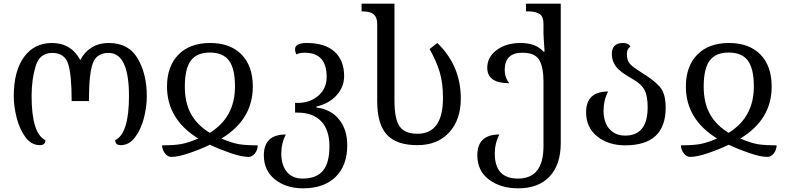

<svg xmlns="http://www.w3.org/2000/svg" viewBox="-20 -780 4275 1045"><path d="M197 10Q227 10 227 -17Q152 -54 152 -257Q152 -348 174 -420Q196 -492 264 -492Q330 -492 350 -435Q370 -378 370 -230H464Q464 -376 484.5 -434Q505 -492 571 -492Q682 -492 682 -257Q682 -54 607 -17Q607 10 637 10Q682 10 714 -31.5Q746 -73 762.5 -134.5Q779 -196 779 -257Q779 -377 729.5 -461.5Q680 -546 573 -546Q517 -546 477.5 -520.5Q438 -495 417 -453Q367 -546 263 -546Q166 -546 110.5 -469.5Q55 -393 55 -257Q55 -198 71.5 -136Q88 -74 119.5 -32Q151 10 197 10Z M912 74Q950 74 1011 53Q1072 32 1122 8Q1171 31 1233 52.5Q1295 74 1333 74Q1352 74 1367 55.5Q1382 37 1383 11Q1320 11 1282 5Q1244 -1 1185 -26Q1356 -129 1356 -309Q1356 -421 1294.5 -483.5Q1233 -546 1124 -546Q1013 -546 951 -482.5Q889 -419 889 -309Q889 -131 1059 -26Q1005 -3 966.5 4Q928 11 862 11Q863 36 878 55Q893 74 912 74ZM1122 -57Q1054 -98 1020 -159Q986 -220 986 -309Q986 -406 1018.5 -450Q1051 -494 1122 -494Q1194 -494 1226.5 -450Q1259 -406 1259 -309Q1259 -142 1122 -57Z M1629 245Q1743 245 1806.5 183Q1870 121 1870 11Q1870 -75 1825.5 -130Q1781 -185 1702 -195V-200Q1771 -216 1812 -261.5Q1853 -307 1853 -366Q1853 -452 1800.5 -499Q1748 -546 1650 -546Q1586 -546 1586 -513Q1586 -498 1593 -484Q1611 -493 1639 -493Q1758 -493 1758 -361Q1758 -299 1713 -259.5Q1668 -220 1601 -220H1586V-167H1601Q1683 -167 1728 -120Q1773 -73 1773 16Q1773 108 1737 150Q1701 192 1627 192Q1572 192 1541.5 155.5Q1511 119 1511 56Q1511 -2 1536 -48Q1416 -48 1416 65Q1416 148 1476.5 196.5Q1537 245 1629 245Z M2252 10Q2361 10 2424.5 -59Q2488 -128 2488 -244Q2488 -423 2360 -546L2318 -513Q2356 -446 2373.5 -386.5Q2391 -327 2391 -247Q2391 -52 2252 -52Q2183 -52 2155 -92Q2127 -132 2127 -233V-760H1948V-718H1952Q1997 -718 2015 -701Q2033 -684 2033 -650V-230Q2033 -104 2085.5 -47Q2138 10 2252 10Z M2801 245Q2911 245 2971.5 180.5Q3032 116 3032 -2V-760H2843V-718H2856Q2894 -718 2916 -704.5Q2938 -691 2938 -650V-599Q2938 -584 2944 -499H2938Q2896 -546 2814 -546Q2734 -546 2683 -507.5Q2632 -469 2632 -411Q2632 -327 2752 -327Q2727 -358 2727 -399Q2727 -493 2823 -493Q2892 -493 2915 -453.5Q2938 -414 2938 -337V16Q2938 192 2799 192Q2673 192 2673 56Q2673 -1 2698 -48Q2578 -48 2578 65Q2578 150 2641.5 197.5Q2705 245 2801 245Z M3383 11Q3603 11 3603 -194Q3603 -272 3570.5 -308.5Q3538 -345 3464 -390Q3424 -415 3408 -433Q3392 -451 3392 -486Q3392 -515 3411 -526Q3401 -546 3371 -546Q3310 -546 3310 -486Q3310 -448 3332.5 -418Q3355 -388 3418 -353Q3470 -324 3487.5 -291Q3505 -258 3505 -197Q3505 -42 3383 -42Q3329 -42 3297 -78Q3265 -114 3265 -178Q3265 -235 3290 -282Q3170 -282 3170 -169Q3170 -86 3230.5 -37.5Q3291 11 3383 11Z M3736 74Q3774 74 3835 53Q3896 32 3946 8Q3995 31 4057 52.5Q4119 74 4157 74Q4176 74 4191 55.5Q4206 37 4207 11Q4144 11 4106 5Q4068 -1 4009 -26Q4180 -129 4180 -309Q4180 -421 4118.5 -483.5Q4057 -546 3948 -546Q3837 -546 3775 -482.5Q3713 -419 3713 -309Q3713 -131 3883 -26Q3829 -3 3790.5 4Q3752 11 3686 11Q3687 36 3702 55Q3717 74 3736 74ZM3946 -57Q3878 -98 3844 -159Q3810 -220 3810 -309Q3810 -406 3842.5 -450Q3875 -494 3946 -494Q4018 -494 4050.5 -450Q4083 -406 4083 -309Q4083 -142 3946 -57Z"/></svg>

Font: Noto Serif Georgian
Style: Regular
Weight: 400
Designer: Monotype Design Team
Foundry: Monotype Imaging Inc.
Version: Version 1.901